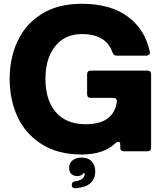

<svg xmlns="http://www.w3.org/2000/svg" viewBox="-20 -799 867 1014"><path d="M31 -382Q31 -492 73 -582Q115 -672 200.5 -725.5Q286 -779 412 -779Q563 -779 654.5 -711.5Q746 -644 771 -527L772 -521Q772 -514 766.5 -509.5Q761 -505 753 -505H597Q580 -505 574 -522Q541 -619 412 -619Q323 -619 271.5 -555Q220 -491 220 -382Q220 -271 274.5 -207Q329 -143 432 -143Q580 -143 597 -261V-265Q597 -282 578 -282H460Q440 -282 440 -302V-406Q440 -426 460 -426H758Q778 -426 778 -406V-20Q778 0 758 0H635Q615 0 615 -20V-36Q615 -50 606 -50Q597 -50 587 -40Q524 17 412 17Q287 17 201 -37Q115 -91 73 -181.5Q31 -272 31 -382ZM377 195Q359 195 359 178Q359 160 379 158Q416 153 425 131Q428 125 428 116H420Q411 131 388 131Q369 131 357 120Q345 109 345 87Q345 63 363 48Q381 33 410 33Q445 33 464 53.5Q483 74 483 105Q483 187 380 195Z"/></svg>

Font: Open Sauce Two Black
Style: Regular
Weight: 900
Designer: Alfredo Marco Pradil
Foundry: Creative Sauce Fz LLC
Version: Version 1.477